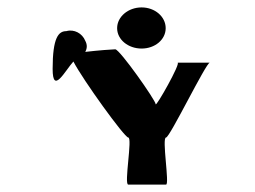

<svg xmlns="http://www.w3.org/2000/svg" viewBox="-20 -750 688 518"><path d="M122 -564C122 -493 156 -560 178 -584C204 -534 316 -379 326 -379C338 -379 314 -252 326 -252H428C438 -252 416 -379 428 -379C438 -379 536 -581 546 -581H459C469 -581 400 -459 400 -469C400 -479 303 -617 291 -617C284 -617 244 -614 210 -610C215 -619 216 -629 210 -640C202 -660 180 -672 159 -666C138 -666 122 -649 122 -564ZM296 -674C296 -643 326 -619 362 -619C398 -619 427 -643 427 -674C427 -705 398 -730 362 -730C326 -730 296 -705 296 -674Z"/></svg>

Font: Ampere
Style: SCExt
Weight: 400
Version: Version 1